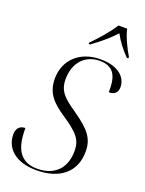

<svg xmlns="http://www.w3.org/2000/svg" viewBox="-175 -1025 840 1116"><g transform="rotate(20 245.0 -467.0)"><path d="M232 -793 231 -784H240C294 -823 338 -860 378 -903C400 -861 428 -824 467 -784H476L477 -793C454 -830 420 -899 411 -944H357C330 -898 271 -832 232 -793ZM196 10C338 10 429 -61 429 -190C429 -269 393 -315 289 -387C215 -438 175 -471 175 -545C175 -656 243 -714 327 -714C427 -714 439 -638 437 -560C474 -560 491 -579 491 -611C491 -669 441 -724 328 -724C195 -724 115 -639 115 -528C115 -435 166 -389 241 -339C342 -271 367 -237 367 -170C367 -64 304 0 197 0C90 0 51 -74 53 -199C23 -199 -1 -182 -1 -141C-1 -58 62 10 196 10Z"/></g></svg>

Font: Noto Serif Display SemiCondensed Light
Style: Italic
Weight: 300
Width: 4
Italic angle: -12°
Designer: Monotype Design Team
Foundry: Monotype Imaging Inc.
Version: Version 2.009